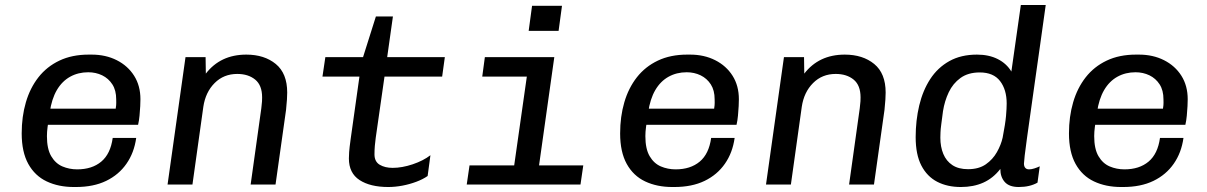

<svg xmlns="http://www.w3.org/2000/svg" viewBox="-20 -740 4840 770"><path d="M276.2 10Q214.8 10 167.4 -12.4Q120 -34.8 93.5 -82.6Q67 -130.5 67 -205Q67 -272.5 83.8 -329.8Q100.5 -387 134.1 -430Q167.8 -473 218.4 -497Q269 -521 335.8 -521H347.5Q404 -521 448.4 -498.5Q492.8 -476 518 -436Q543.2 -396 543.2 -342Q543.2 -332.2 542.4 -314.4Q541.5 -296.5 539.6 -276.6Q537.8 -256.8 533.8 -239.5H128.5L177.2 -273.8Q173.2 -250.2 170.8 -230.5Q168.2 -210.8 168.2 -194Q168.2 -142.8 185.4 -113.6Q202.5 -84.5 230.2 -72.6Q258 -60.8 289.5 -60.8Q349 -60.8 386.1 -91.8Q423.2 -122.8 432 -186.8H526.2Q518 -127.5 487.2 -83.4Q456.5 -39.2 405.8 -14.6Q355 10 284.2 10ZM179.5 -289.8 137.8 -304.2H444Q446.5 -320.2 446.2 -327.8Q446 -335.2 446 -341.5Q446 -377.8 430.6 -401.6Q415.2 -425.5 389.8 -437.9Q364.2 -450.2 334 -450.2Q293.5 -450.2 261.1 -432.2Q228.8 -414.2 208 -378.8Q187.2 -343.2 179.5 -289.8Z M652 0 724 -511H804.5L805.5 -444.8Q834.5 -482.5 875.1 -501.8Q915.8 -521 967.8 -521Q1040.2 -521 1086 -483.4Q1131.8 -445.8 1131.8 -368.8Q1131.8 -359 1130.8 -340.8Q1129.8 -322.5 1127.2 -299.5L1085 0H985.2L1028 -306Q1030.2 -322 1030.8 -333.8Q1031.2 -345.5 1031.2 -349.5Q1031.2 -398 1003.4 -420.8Q975.5 -443.5 931.5 -443.5Q877.2 -443.5 840.8 -407Q804.2 -370.5 795.5 -312L751.8 0Z M1537 10Q1464.8 10 1422 -17.9Q1379.2 -45.8 1379.2 -104.5Q1379.2 -114 1380.2 -129.9Q1381.2 -145.8 1386.5 -184L1421.5 -432.8H1273.2L1284.8 -511H1436L1487.5 -674H1555.8L1532.8 -511H1764L1753.2 -432.8H1522L1486.8 -187.2Q1484.8 -172 1483.2 -154.9Q1481.8 -137.8 1481.8 -120.8Q1481.8 -91.8 1502.9 -79.2Q1524 -66.8 1554.8 -66.8Q1592.2 -66.8 1635 -81.1Q1677.8 -95.5 1706.2 -117.5L1695 -34.2Q1675.8 -20.8 1649.2 -10.9Q1622.8 -1 1593.8 4.5Q1564.8 10 1537 10Z M2031.2 0 2092.8 -432.8H1914L1924.5 -511H2203L2131 0ZM1851.8 0 1863 -76.8H2319.2L2308 0ZM2100.2 -616.2 2113.8 -716.8H2233.8L2220.2 -616.2Z M2676.2 10Q2614.8 10 2567.4 -12.4Q2520 -34.8 2493.5 -82.6Q2467 -130.5 2467 -205Q2467 -272.5 2483.8 -329.8Q2500.5 -387 2534.1 -430Q2567.8 -473 2618.4 -497Q2669 -521 2735.8 -521H2747.5Q2804 -521 2848.4 -498.5Q2892.8 -476 2918 -436Q2943.2 -396 2943.2 -342Q2943.2 -332.2 2942.4 -314.4Q2941.5 -296.5 2939.6 -276.6Q2937.8 -256.8 2933.8 -239.5H2528.5L2577.2 -273.8Q2573.2 -250.2 2570.8 -230.5Q2568.2 -210.8 2568.2 -194Q2568.2 -142.8 2585.4 -113.6Q2602.5 -84.5 2630.2 -72.6Q2658 -60.8 2689.5 -60.8Q2749 -60.8 2786.1 -91.8Q2823.2 -122.8 2832 -186.8H2926.2Q2918 -127.5 2887.2 -83.4Q2856.5 -39.2 2805.8 -14.6Q2755 10 2684.2 10ZM2579.5 -289.8 2537.8 -304.2H2844Q2846.5 -320.2 2846.2 -327.8Q2846 -335.2 2846 -341.5Q2846 -377.8 2830.6 -401.6Q2815.2 -425.5 2789.8 -437.9Q2764.2 -450.2 2734 -450.2Q2693.5 -450.2 2661.1 -432.2Q2628.8 -414.2 2608 -378.8Q2587.2 -343.2 2579.5 -289.8Z M3052 0 3124 -511H3204.5L3205.5 -444.8Q3234.5 -482.5 3275.1 -501.8Q3315.8 -521 3367.8 -521Q3440.2 -521 3486 -483.4Q3531.8 -445.8 3531.8 -368.8Q3531.8 -359 3530.8 -340.8Q3529.8 -322.5 3527.2 -299.5L3485 0H3385.2L3428 -306Q3430.2 -322 3430.8 -333.8Q3431.2 -345.5 3431.2 -349.5Q3431.2 -398 3403.4 -420.8Q3375.5 -443.5 3331.5 -443.5Q3277.2 -443.5 3240.8 -407Q3204.2 -370.5 3195.5 -312L3151.8 0Z M3833.5 10Q3779.2 10 3738.6 -11Q3698 -32 3675.1 -76Q3652.2 -120 3652.2 -190Q3652.2 -257 3666.5 -317Q3680.8 -377 3710.6 -422.9Q3740.5 -468.8 3787.2 -494.9Q3834 -521 3898 -521Q3946.2 -521 3981.6 -503Q4017 -485 4036 -453L4074 -720H4173.8Q4162 -635.5 4151 -557.5Q4140 -479.5 4130.2 -410.8Q4120.5 -342 4112.5 -285Q4104.5 -228 4098.5 -185.2Q4092.5 -142.5 4089.5 -116.5Q4086.5 -90.5 4086.5 -84Q4086.5 -72.8 4091.8 -66.8Q4097 -60.8 4107 -60.8Q4116.5 -60.8 4128.1 -64.5Q4139.8 -68.2 4149.8 -73L4140.8 -7.5Q4110 10 4065.5 10Q4027 10 4009.2 -10.5Q3991.5 -31 3991.8 -62.5Q3962.8 -25.2 3923.5 -7.6Q3884.2 10 3833.5 10ZM3862.2 -61.5Q3905.5 -61.5 3933.5 -81Q3961.5 -100.5 3978 -129.8Q3994.5 -159 4001 -188Q4012 -244.8 4014.6 -275.4Q4017.2 -306 4017.2 -324.8Q4017.2 -380.5 3990.6 -415Q3964 -449.5 3909.2 -449.5Q3862.8 -449.5 3832.1 -427.4Q3801.5 -405.2 3784.9 -370Q3768.2 -334.8 3761.8 -294.2Q3757.5 -261.5 3754.9 -241.6Q3752.2 -221.8 3751.8 -209.5Q3751.2 -197.2 3751.2 -188Q3751.2 -151.2 3763.1 -122.6Q3775 -94 3799.5 -77.8Q3824 -61.5 3862.2 -61.5Z M4476.2 10Q4414.8 10 4367.4 -12.4Q4320 -34.8 4293.5 -82.6Q4267 -130.5 4267 -205Q4267 -272.5 4283.8 -329.8Q4300.5 -387 4334.1 -430Q4367.8 -473 4418.4 -497Q4469 -521 4535.8 -521H4547.5Q4604 -521 4648.4 -498.5Q4692.8 -476 4718 -436Q4743.2 -396 4743.2 -342Q4743.2 -332.2 4742.4 -314.4Q4741.5 -296.5 4739.6 -276.6Q4737.8 -256.8 4733.8 -239.5H4328.5L4377.2 -273.8Q4373.2 -250.2 4370.8 -230.5Q4368.2 -210.8 4368.2 -194Q4368.2 -142.8 4385.4 -113.6Q4402.5 -84.5 4430.2 -72.6Q4458 -60.8 4489.5 -60.8Q4549 -60.8 4586.1 -91.8Q4623.2 -122.8 4632 -186.8H4726.2Q4718 -127.5 4687.2 -83.4Q4656.5 -39.2 4605.8 -14.6Q4555 10 4484.2 10ZM4379.5 -289.8 4337.8 -304.2H4644Q4646.5 -320.2 4646.2 -327.8Q4646 -335.2 4646 -341.5Q4646 -377.8 4630.6 -401.6Q4615.2 -425.5 4589.8 -437.9Q4564.2 -450.2 4534 -450.2Q4493.5 -450.2 4461.1 -432.2Q4428.8 -414.2 4408 -378.8Q4387.2 -343.2 4379.5 -289.8Z"/></svg>

Font: Chivo Mono Medium
Style: Italic
Weight: 500
Italic angle: -8.05°
Monospace: yes
Designer: Hector Gatti
Foundry: Omnibus-Type
Version: Version 1.008